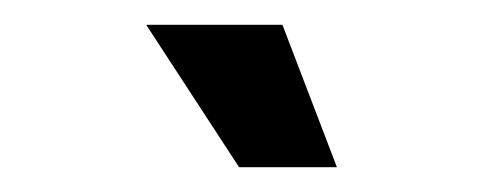

<svg xmlns="http://www.w3.org/2000/svg" viewBox="-20 -767 390 155"><path d="M98 -747H208L252 -632H173Z"/></svg>

Font: Khand
Style: Bold
Weight: 700
Designer: Devanagari: Sanchit Sawaria, Jyotish Sonowal; Latin: Satya Rajpurohit
Foundry: Indian Type Foundry
Version: Version 1.101;PS 1.0;hotconv 1.0.78;makeotf.lib2.5.61930; tt